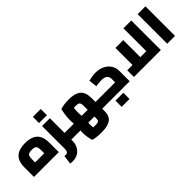

<svg xmlns="http://www.w3.org/2000/svg" viewBox="125 -1816 3187 3187"><g transform="rotate(-45 1718.0 -222.5)"><path d="M40 0V-221.7Q40 -321.1 73 -383Q106.1 -445 171 -473.9Q235.9 -502.8 331.5 -502.8Q427 -502.8 491.9 -473.9Q556.8 -445 589.9 -383Q622.9 -321.1 622.9 -221.7V0ZM223.8 -74.9 134.8 -157.6H528.1L439.1 -74.9V-216.2Q439.1 -265.3 432 -293.3Q424.8 -321.4 401.9 -333.3Q379.1 -345.2 331.5 -345.2Q284.4 -345.2 261.3 -333.3Q238.1 -321.4 231 -293.3Q223.8 -265.3 223.8 -216.2Z M916.3 0V-157.6H1025.3V0ZM683.5 272.4Q670.5 272.4 654.9 271.2Q639.3 270 621.9 268.4L642.5 111.8Q658.5 112.8 668 113.8Q677.5 114.8 683.5 114.8Q704.4 114.8 718.4 93.2Q732.5 71.6 732.5 26V-502.8H916.3V26Q916.3 98.6 886.4 154.2Q856.5 209.8 804.2 241.1Q751.9 272.4 683.5 272.4ZM1025.3 0V-157.6Q1036.2 -157.6 1040.7 -136.6Q1045.3 -115.7 1045.3 -78.8Q1045.3 -42.5 1040.7 -21.3Q1036.2 0 1025.3 0ZM732.5 -573V-718.4H917.4V-573Z M1025 0V-157.6H1554.9L1458.5 -65.8V-248.3Q1458.5 -288.3 1450.8 -309Q1443 -329.7 1422.3 -337.4Q1401.5 -345.2 1360.9 -345.2Q1317.8 -345.2 1280.6 -340.2Q1243.5 -335.3 1220.6 -327.3L1335.8 -433.1Q1329.4 -410 1324.2 -376.2Q1318.9 -342.3 1315.9 -306.2Q1312.9 -270 1312.9 -239.7Q1312.9 -213.5 1315.4 -180.4Q1317.9 -147.2 1322.2 -119.5Q1326.4 -91.9 1329.3 -80.3L1154.3 -32Q1149.3 -49 1143.2 -80.3Q1137.1 -111.6 1133.1 -152.8Q1129.1 -194.1 1129.1 -239.2Q1129.1 -312.7 1139.4 -377.2Q1149.7 -441.8 1159.3 -475.8Q1184.4 -484.8 1238.4 -493.8Q1292.3 -502.8 1359.1 -502.8Q1500.2 -502.8 1571.2 -445.3Q1642.3 -387.8 1642.3 -246.7V0ZM1359.1 272.4Q1292.3 272.4 1238.4 264.8Q1184.4 257.2 1159.3 249.7Q1149.7 220.8 1139.4 165.5Q1129.1 110.2 1129.1 46.8Q1129.1 -11 1137.9 -60.3Q1146.7 -109.5 1154.3 -130.7L1326.4 -75.8Q1323.9 -69.9 1320.9 -47.8Q1317.9 -25.7 1315.4 0.7Q1312.9 27.1 1312.9 46.8Q1312.9 72.1 1315.9 101.1Q1318.9 130.1 1323.7 156.7Q1328.5 183.4 1333.9 201.5L1215.7 98.3Q1239.1 105.3 1278 110.1Q1316.9 114.8 1359.1 114.8Q1403.7 114.8 1424.5 109.3Q1445.3 103.8 1451.9 89.1Q1458.5 74.3 1458.5 46.7V-157.6H1642.3V53.4Q1642.3 174.6 1571.2 223.5Q1500.2 272.4 1359.1 272.4ZM1642.3 0V-157.6H1751.3V0ZM1751.3 0V-157.6Q1762.2 -157.6 1766.8 -136.6Q1771.3 -115.7 1771.3 -78.8Q1771.3 -42.5 1766.8 -21.3Q1762.2 0 1751.3 0ZM1025 0Q1014.1 0 1009.6 -21.3Q1005 -42.5 1005 -78.8Q1005 -115.7 1009.6 -136.6Q1014.1 -157.6 1025 -157.6Z M1837 -334 1820.2 -478.4Q1864.2 -489.4 1904.9 -496.1Q1945.6 -502.8 1984.8 -502.8Q2070.6 -502.8 2138.6 -470.5Q2206.7 -438.3 2246.8 -379Q2286.9 -319.7 2286.9 -237.6V0H1751V-157.6H2162L2103.1 -110.5V-237.6Q2103.1 -289.5 2070.8 -317.3Q2038.6 -345.2 1966 -345.2Q1954 -345.2 1932.3 -343.5Q1910.6 -341.8 1885.4 -339.4Q1860.1 -337 1837 -334ZM1751 0Q1740.1 0 1735.6 -21.3Q1731 -42.5 1731 -78.8Q1731 -115.7 1735.6 -136.6Q1740.1 -157.6 1751 -157.6ZM1892.4 206.3V60.9H2077.3V206.3Z M2387 0V-157.6H2913L2834.8 -76.6V-694.5H3018.6V0ZM2510.9 -157.6V-558.4H2694.7V-157.6Z M3167.5 0V-694.5H3351.3V0Z"/></g></svg>

Font: TitilliumWeb ExtraLight
Style: Regular
Weight: 400
Designer: Mohamed Gaber, Accademia di Belle Arti di Urbino and others
Foundry: Kief Type Foundry, Accademia di Belle Arti di Urbino and others
Version: Version 3.000; ttfautohint (v1.8.2)